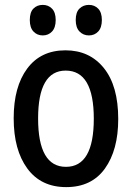

<svg xmlns="http://www.w3.org/2000/svg" viewBox="-20 -756 540 786"><path d="M251 10Q148 10 92 -66Q36 -142 36 -272Q36 -401 91.5 -475.5Q147 -550 248 -550Q347 -550 405.5 -477Q464 -404 464 -269Q464 -142 409.5 -66Q355 10 251 10ZM250 -73Q364 -73 364 -270Q364 -467 249 -467Q136 -467 136 -271Q136 -73 250 -73ZM344 -611Q321 -611 305.5 -627Q290 -643 290 -674Q290 -706 305.5 -721Q321 -736 344 -736Q367 -736 382 -720.5Q397 -705 397 -674Q397 -643 382 -627Q367 -611 344 -611ZM155 -611Q132 -611 117 -627Q102 -643 102 -674Q102 -706 117 -721Q132 -736 155 -736Q178 -736 193 -720.5Q208 -705 208 -674Q208 -643 193 -627Q178 -611 155 -611Z"/></svg>

Font: Noto Sans Mono ExtraCondensed Medium
Style: Regular
Weight: 500
Width: 2
Designer: Monotype Design Team
Foundry: Monotype Imaging Inc.
Version: Version 2.014